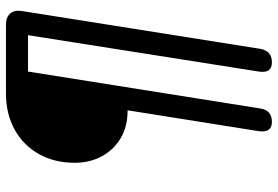

<svg xmlns="http://www.w3.org/2000/svg" viewBox="-164 -581 932 644"><g transform="rotate(-90 302.0 -259.0)"><path d="M215 187Q178 187 184 143L254 -297Q199 -297 160 -320.5Q121 -344 99.5 -384Q78 -424 78 -474Q78 -543 107.5 -595Q137 -647 189.5 -676Q242 -705 311 -705H541Q566 -705 578.5 -691Q591 -677 587 -651L460 149Q453 187 415 187Q377 187 384 143L506 -631H384L260 149Q254 187 215 187Z"/></g></svg>

Font: Nunito SemiBold
Style: Italic
Weight: 600
Italic angle: -9°
Designer: Vernon Adams
Foundry: Vernon Adams
Version: Version 3.601; ttfautohint (v1.8.2.53-6de2)